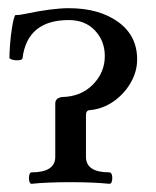

<svg xmlns="http://www.w3.org/2000/svg" viewBox="-20 -445 382 469"><path d="M57 4Q53 4 51.5 -3Q50 -10 51.5 -17Q53 -24 57 -24Q115 -24 115 -62V-192Q115 -206 132 -208Q178 -209 207 -238.5Q236 -268 236 -308Q236 -345 212 -370.5Q188 -396 148 -396Q47 -396 35 -303Q35 -299 27 -298Q19 -297 11 -299Q3 -301 3 -304Q3 -314 4.5 -335.5Q6 -357 9.5 -378.5Q13 -400 17 -408Q28 -408 41 -411Q74 -418 101 -421.5Q128 -425 148 -425Q222 -425 268.5 -391.5Q315 -358 315 -300Q315 -270 299 -242.5Q283 -215 257 -197Q231 -179 200 -176Q190 -176 190 -164V-62Q190 -24 247 -24Q252 -24 253.5 -17Q255 -10 253.5 -3Q252 4 247 4Q228 2 204 1Q180 0 151 0Q123 0 99.5 1Q76 2 57 4Z"/></svg>

Font: Junicode
Style: Regular
Weight: 400
Designer: Peter S. Baker
Version: Version 2.100; ttfautohint (v1.8.4)